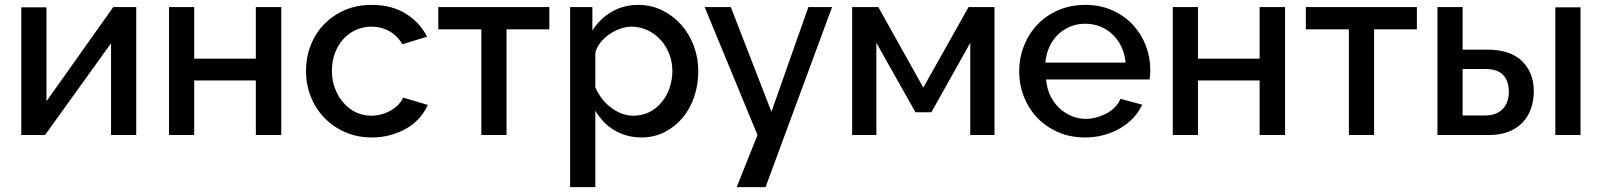

<svg xmlns="http://www.w3.org/2000/svg" viewBox="-20 -552 6550 785"><path d="M67 0V-522H170V-138L443 -523H537V0H434V-375L164 0Z M671 0V-523H774V-312H1026V-523H1130V0H1026V-223H774V0Z M1501 10Q1440 10 1390.5 -12Q1341 -34 1305.5 -71Q1270 -108 1250.5 -157.5Q1231 -207 1231 -262Q1231 -317 1250 -366Q1269 -415 1304.5 -452Q1340 -489 1389 -510.5Q1438 -532 1500 -532Q1581 -532 1638.5 -496.5Q1696 -461 1726 -402L1625 -371Q1606 -405 1572.5 -424Q1539 -443 1498 -443Q1465 -443 1435 -429.5Q1405 -416 1383.5 -392Q1362 -368 1349.5 -335Q1337 -302 1337 -262Q1337 -223 1350 -189.5Q1363 -156 1385 -131Q1407 -106 1436 -92.5Q1465 -79 1499 -79Q1520 -79 1541 -85Q1562 -91 1579 -101Q1596 -111 1609 -124.5Q1622 -138 1628 -153L1729 -123Q1716 -94 1694.5 -69.5Q1673 -45 1643 -27.5Q1613 -10 1577 0Q1541 10 1501 10Z M1948 0V-432H1772V-523H2226V-432H2051V0Z M2603 10Q2571 10 2542.5 2Q2514 -6 2490 -20.5Q2466 -35 2447 -55.5Q2428 -76 2414 -99V213H2311V-523H2402V-427Q2432 -475 2480.5 -503.5Q2529 -532 2589 -532Q2642 -532 2687 -510Q2732 -488 2765 -451Q2798 -414 2816.5 -364.5Q2835 -315 2835 -262Q2835 -205 2818 -155.5Q2801 -106 2770 -69.5Q2739 -33 2696.5 -11.5Q2654 10 2603 10ZM2570 -79Q2606 -79 2635.5 -94Q2665 -109 2686 -135Q2707 -161 2718 -194Q2729 -227 2729 -262Q2729 -299 2716 -332Q2703 -365 2680.5 -389.5Q2658 -414 2627.5 -428.5Q2597 -443 2562 -443Q2539 -443 2515.5 -434.5Q2492 -426 2471.5 -412Q2451 -398 2435 -378Q2419 -358 2414 -336V-195Q2424 -171 2440.5 -149.5Q2457 -128 2477.5 -112.5Q2498 -97 2521 -88Q2544 -79 2570 -79Z M3382 -523 3110 213H2992L3077 0L2861 -523H2968L3134 -95L3285 -523Z M3464 0V-523H3571L3755 -194L3940 -523H4046V0H3947V-377L3788 -93H3723L3563 -377V0Z M4417 10Q4356 10 4306.5 -11.5Q4257 -33 4221.5 -70Q4186 -107 4166.5 -156Q4147 -205 4147 -260Q4147 -315 4166.5 -364.5Q4186 -414 4221.5 -451.5Q4257 -489 4307 -510.5Q4357 -532 4418 -532Q4478 -532 4527.5 -510Q4577 -488 4611.5 -451Q4646 -414 4664.5 -366Q4683 -318 4683 -265Q4683 -253 4682 -243Q4681 -233 4680 -227H4257Q4260 -191 4274 -161.5Q4288 -132 4310 -111Q4332 -90 4360.5 -78Q4389 -66 4420 -66Q4443 -66 4465 -72.5Q4487 -79 4505.5 -89Q4524 -99 4539 -114.5Q4554 -130 4561 -148L4650 -124Q4636 -94 4613.5 -70Q4591 -46 4560.5 -28Q4530 -10 4493.5 0Q4457 10 4417 10ZM4582 -296Q4579 -331 4565 -360.5Q4551 -390 4529 -411Q4507 -432 4478.5 -443.5Q4450 -455 4417 -455Q4385 -455 4356.5 -443.5Q4328 -432 4306 -411Q4284 -390 4270.5 -360.5Q4257 -331 4254 -296Z M4775 0V-523H4878V-312H5130V-523H5234V0H5130V-223H4878V0Z M5495 0V-432H5319V-523H5773V-432H5598V0Z M5857 0V-523H5960V-349H6062Q6155 -349 6203 -302Q6251 -255 6251 -179Q6251 -141 6239.5 -108Q6228 -75 6205 -51Q6182 -27 6148 -13.5Q6114 0 6069 0ZM6339 0V-522H6442V0ZM5960 -80H6054Q6078 -80 6096.5 -88Q6115 -96 6126.5 -109Q6138 -122 6143.5 -139.5Q6149 -157 6149 -177Q6149 -196 6144 -213Q6139 -230 6128 -243Q6117 -256 6098 -263Q6079 -270 6052 -270H5960Z"/></svg>

Font: Rising Sun Medium
Style: Regular
Weight: 500
Designer: Matt McInerney, Pablo Impallari, Rodrigo Fuenzalida (Raleway font), Stephen Hutchings (Greek), Cristiano Sobral (main ch
Foundry: The Rising Sun Project Authors
Version: Version 4.327; ttfautohint (v1.8.4.7-5d5b-dirty)